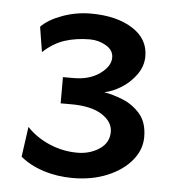

<svg xmlns="http://www.w3.org/2000/svg" viewBox="-42 -842 494 556"><g transform="rotate(5 205.0 -563.5)"><path d="M135.7 -612.8H166.5Q212.9 -612.8 242.9 -634.5Q272.9 -656.2 272.9 -681.6Q272.9 -703.1 251.2 -715.8Q229.5 -728.5 204.1 -728.5Q164.6 -728.5 131.3 -717.8Q98.1 -707 68.8 -679.7L57.1 -752.4Q77.6 -773.9 117.7 -788.6Q157.7 -803.2 200.7 -803.2Q274.9 -803.2 321.5 -773.9Q368.2 -744.6 368.2 -693.8Q368.2 -665 350.8 -640.6Q333.5 -616.2 308.3 -600.3Q283.2 -584.5 258.8 -579.6Q283.2 -575.7 312.7 -564Q342.3 -552.2 363.8 -527.6Q385.3 -502.9 385.3 -460.4Q385.3 -423.3 359.6 -392.3Q334 -361.3 289.6 -342.8Q245.1 -324.2 189 -324.2Q143.6 -324.2 103.5 -337.2Q63.5 -350.1 36.6 -373L48.8 -460.4Q76.7 -431.2 115.5 -414.8Q154.3 -398.4 195.8 -398.4Q232.4 -398.4 260 -416.7Q287.6 -435.1 287.6 -466.8Q287.6 -496.1 256.1 -516.4Q224.6 -536.6 166.5 -536.6H135.7Z"/></g></svg>

Font: Andika
Style: Bold
Weight: 700
Designer: Victor Gaultney, Annie Olsen, Julie Remington, Don Collingsworth, Eric Hays, Becca Hirsbrunner
Foundry: SIL International
Version: Version 6.101